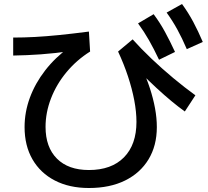

<svg xmlns="http://www.w3.org/2000/svg" viewBox="-20 -875 1040 961"><path d="M425 66Q327 66 254.5 28.5Q182 -9 142.5 -77.5Q103 -146 103 -239Q103 -314 129.5 -386Q156 -458 206 -522.5Q256 -587 326 -638L339 -620Q254 -608 184 -603Q114 -598 46 -597V-687Q100 -687 155 -690Q210 -693 275 -699.5Q340 -706 425 -717L431 -617Q364 -575 313.5 -514.5Q263 -454 235.5 -383Q208 -312 208 -240Q208 -138 265 -81Q322 -24 425 -24Q538 -24 600.5 -87.5Q663 -151 663 -265Q663 -315 652 -373Q641 -431 620.5 -493Q600 -555 571 -617L644 -678Q685 -632 737.5 -582Q790 -532 847 -484.5Q904 -437 958 -398L905 -317Q873 -340 838 -369Q803 -398 763.5 -434.5Q724 -471 678 -517L688 -538Q713 -486 730 -434Q747 -382 756 -333Q765 -284 765 -239Q765 -146 723.5 -77.5Q682 -9 606 28.5Q530 66 425 66ZM776 -576Q750 -631 725.5 -674Q701 -717 671 -758L749 -804Q781 -761 806 -715Q831 -669 856 -615ZM915 -629Q891 -685 867 -728.5Q843 -772 814 -812L891 -855Q923 -811 947.5 -765Q972 -719 995 -665Z"/></svg>

Font: M PLUS 2 Thin Medium
Style: Regular
Weight: 500
Version: Version 1.001